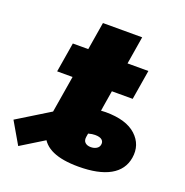

<svg xmlns="http://www.w3.org/2000/svg" viewBox="-209 -772 863 898"><g transform="rotate(20 223.0 -323.0)"><path d="M273.9 9.8Q193.8 9.8 146 -11.5Q98.1 -32.7 80.8 -76.7Q63.5 -120.6 74.7 -188.5L91.3 -288.1H287.1L261.7 -134.8Q258.3 -115.2 268.6 -105.5Q278.8 -95.7 297.4 -95.7Q313.5 -95.7 325.7 -103Q337.9 -110.4 339.8 -124Q342.3 -138.2 332 -147.2Q321.8 -156.2 297.4 -156.2Q283.2 -156.2 266.1 -151.4Q249 -146.5 221.7 -132.3Q194.3 -118.2 149.9 -90.8L-22.9 15.6L-85.9 -92.8L96.7 -205.1Q138.7 -231 193.1 -252.2Q247.6 -273.4 308.1 -273.4Q410.2 -273.4 459.5 -228Q508.8 -182.6 497.6 -115.2Q487.3 -53.7 430.7 -22Q374 9.8 273.9 9.8ZM75.7 -194.3 152.8 -660.6H348.1L271.5 -194.3ZM28.8 -375 53.2 -522.5H429.2L404.8 -375Z"/></g></svg>

Font: Inter 28pt Black
Style: Italic
Weight: 900
Italic angle: -9.3988°
Designer: Rasmus Andersson
Foundry: rsms
Version: Version 4.001;git-66647c0bb